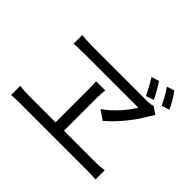

<svg xmlns="http://www.w3.org/2000/svg" viewBox="-178 -1108 1357 1357"><g transform="rotate(45 500.0 -429.5)"><path d="M808 -831 865 -849Q904 -795 936 -728L877 -709Q849 -772 808 -831ZM683 -802 740 -820Q784 -753 809 -699L750 -679Q722 -740 683 -802ZM127 -579V-666Q189 -660 229 -660H780Q815 -660 839 -668L892 -631Q888 -624 882 -616Q876 -608 869 -597Q836 -535 777 -462Q718 -389 658 -339L588 -387Q643 -425 692 -479Q741 -533 770 -583H233Q201 -583 169.5 -581.5Q138 -580 127 -579ZM915 -102V-10Q888 -14 830 -14H162Q114 -14 71 -10V-102Q117 -96 162 -96H430V-424Q430 -476 427 -504H519Q514 -469 514 -424V-96H830Q863 -96 915 -102Z"/></g></svg>

Font: Noto Sans SC
Style: Regular
Weight: 400
Designer: Ryoko NISHIZUKA ____ (kana & ideographs); Paul D. Hunt (Latin, Greek & Cyrillic); Wenlong ZHANG ___ (bopomofo); Sandoll 
Foundry: Adobe Systems Incorporated
Version: Version 1.004